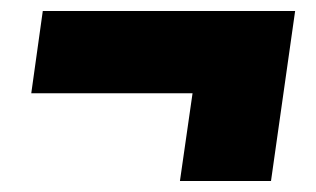

<svg xmlns="http://www.w3.org/2000/svg" viewBox="-20 -427 576 350"><path d="M518 -407H58L37 -257H331L308 -97H474Z"/></svg>

Font: Fira Sans Heavy
Style: Italic
Weight: 900
Italic angle: -8°
Designer: bBox Type GmbH & Carrois Corporate GbR & Edenspiekermann AG
Foundry: bBox Type GmbH & Carrois Corporate GbR & Edenspiekermann AG
Version: Version 4.301;PS 004.301;hotconv 1.0.88;makeotf.lib2.5.64775